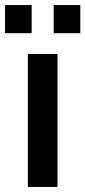

<svg xmlns="http://www.w3.org/2000/svg" viewBox="-35 -738 337 758"><path d="M75 0V-525H192V0ZM-15 -607V-718H90V-607ZM177 -607V-718H282V-607Z"/></svg>

Font: Oxanium SemiBold
Style: Regular
Weight: 600
Designer: Severin Meyer
Version: Version 2.000